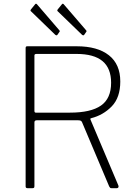

<svg xmlns="http://www.w3.org/2000/svg" viewBox="-20 -984 719 1004"><path d="M600 -9Q600 -5 597.5 -2.5Q595 0 591 0H563Q558 0 556 -2Q554 -4 551 -9L409 -345Q407 -350 402.5 -352.5Q398 -355 388 -355H172Q160 -355 160 -344V-11Q160 -5 158 -2.5Q156 0 150 0H124Q114 0 114 -9V-732Q114 -738 116 -740Q118 -742 123 -742H381Q490 -742 549.5 -695Q609 -648 609 -558Q609 -474 564.5 -428Q520 -382 457 -366Q451 -365 453 -359L599 -14Q600 -12 600 -9ZM561 -551Q561 -627 516 -664.5Q471 -702 380 -702H171Q160 -702 160 -694V-404Q160 -395 167 -395H346Q455 -395 508 -432Q561 -469 561 -551ZM173 -962 290 -826Q295 -821 290 -816L281 -803Q277 -796 269 -802L145 -922Q140 -926 139.5 -928.5Q139 -931 142 -935L164 -962Q168 -967 173 -962ZM313 -962 430 -826Q435 -821 430 -816L421 -803Q417 -796 409 -802L285 -922Q280 -926 279.5 -928.5Q279 -931 282 -935L304 -962Q308 -967 313 -962Z"/></svg>

Font: Libre Franklin Thin
Style: Regular
Weight: 250
Designer: Pablo Impallari, Rodrigo Fuenzalida
Foundry: Impallari Type
Version: Version 1.002; ttfautohint (v1.5)